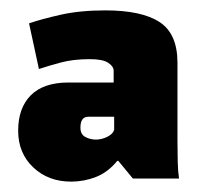

<svg xmlns="http://www.w3.org/2000/svg" viewBox="-20 -625 394 370"><path d="M117 -275Q73 -275 44 -302.5Q15 -330 15 -373Q15 -417 39.5 -441.5Q64 -466 112 -466H199V-489Q199 -497 188.5 -504Q178 -511 153 -511Q121 -511 97 -504.5Q73 -498 55 -492L36 -580Q59 -588 96.5 -596.5Q134 -605 183 -605Q253 -605 287.5 -582.5Q322 -560 322 -504V-353Q322 -332 322.5 -313Q323 -294 325 -281H236L208 -315H206Q188 -293 165 -284Q142 -275 117 -275ZM165 -356Q176 -356 187 -361.5Q198 -367 200 -375V-400H150Q135 -400 135 -379Q135 -366 144.5 -361Q154 -356 165 -356Z"/></svg>

Font: Murecho Black
Style: Regular
Weight: 900
Designer: Neil Summerour
Foundry: Positype
Version: Version 1.010; ttfautohint (v1.8.3)